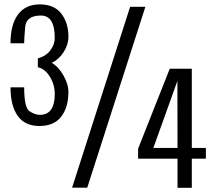

<svg xmlns="http://www.w3.org/2000/svg" viewBox="-20 -872 977 892"><path d="M165 -338.4Q234.4 -338.4 234.4 -435.5Q234.4 -478.5 211.7 -515.6Q189 -552.7 155.8 -559.6V-600.6Q193.8 -611.3 214.1 -638.4Q234.4 -665.5 234.4 -695.8Q234.4 -799.8 169.9 -799.8Q101.6 -799.8 96.9 -746.3Q92.3 -692.9 92.3 -670.9H28.8Q28.8 -757.3 63.5 -804.4Q98.1 -851.6 165 -851.6Q231.9 -851.6 264.9 -808.6Q297.9 -765.6 297.9 -701.2Q297.9 -665 275.9 -630.4Q253.9 -595.7 220.7 -580.1Q252.9 -561 275.4 -520.5Q297.9 -480 297.9 -445.8Q297.9 -373 264.2 -329.8Q230.5 -286.6 163.1 -286.6Q95.7 -286.6 62.3 -333.7Q28.8 -380.9 28.8 -466.3H92.3Q92.3 -371.6 117.4 -355Q142.6 -338.4 165 -338.4ZM314.9 0 584.5 -840.3H655.3L385.3 0ZM621.6 -134.8V-181.2L768.6 -552.7H871.1V-184.6H936.5V-134.8H871.1V0.5H804.7V-134.8ZM692.4 -184.6H804.7L804.2 -496.1Z"/></svg>

Font: Oswald-Light
Style: Light
Weight: 300
Designer: vernon adams
Foundry: vernon adams
Version: Version ; ttfautohint (v0.92.18-e454-dirty) -l 8 -r 50 -G 20